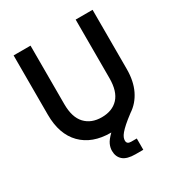

<svg xmlns="http://www.w3.org/2000/svg" viewBox="-206 -840 1102 1179"><g transform="rotate(-30 345.0 -250.0)"><path d="M345 10Q214 10 139.5 -65.5Q65 -141 65 -280V-700H185V-285Q185 -192 228 -146Q271 -100 345 -100Q420 -100 462.5 -145.5Q505 -191 505 -285V-700H625V-280Q625 -195 595 -133Q565 -71 510 -35Q474 -8 451.5 12Q429 32 416.5 47Q404 62 399.5 73.5Q395 85 395 95Q395 120 425 120H465V200H410Q350 200 322.5 176Q295 152 295 110Q295 87 305.5 64Q316 41 348 10H345Z"/></g></svg>

Font: PT Root UI Bold
Style: Regular
Weight: 700
Designer: Vitaly Kuzmin
Foundry: ParaType Ltd.
Version: Version 2.000G